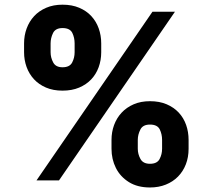

<svg xmlns="http://www.w3.org/2000/svg" viewBox="-20 -778 915 828"><path d="M83.8 -590.9Q83.8 -625 95 -655.4Q106.2 -685.7 127.3 -708.5Q148.4 -731.2 179.3 -744.5Q210.2 -757.8 249.6 -757.8Q290.5 -757.8 321.7 -744.5Q353 -731.2 373.9 -708.5Q394.9 -685.7 405.7 -655.4Q416.5 -625 416.5 -590.9V-552.6Q416.5 -518.5 405.5 -488.3Q394.5 -458.1 373.4 -435.7Q352.3 -413.4 321.2 -400.2Q290.1 -387.1 249.6 -387.1Q209.2 -387.1 178.3 -400.4Q147.4 -413.7 126.4 -436.4Q105.5 -459.2 94.6 -489.2Q83.8 -519.2 83.8 -552.6ZM626.8 -341.6Q667.6 -341.6 698.7 -328.3Q729.8 -315 750.9 -292.3Q772 -269.5 782.7 -239.2Q793.3 -208.8 793.3 -174.7V-136.4Q793.3 -99.8 781.4 -69.2Q769.5 -38.7 747.7 -16.5Q725.9 5.7 695.1 18.1Q664.4 30.5 626.8 30.5Q573.2 30.5 536.2 7.5Q498.6 -16 479.8 -53.6Q460.9 -91.3 460.9 -136.4V-174.7Q460.9 -208.5 471.9 -238.6Q483 -268.8 504.1 -291.7Q525.2 -314.6 556.1 -328.1Q587 -341.6 626.8 -341.6ZM637.4 -727.3H734.4L234.4 0H137.4ZM585.6 -92.7Q596.9 -71.7 626.8 -71.7Q657.7 -71.7 668.3 -92.3Q679 -112.6 679 -136.4V-174.7Q679 -199.2 669 -219.8Q658.7 -240.8 626.8 -240.8Q596.2 -240.8 585.6 -219.8Q574.2 -197.8 574.2 -174.7V-136.4Q574.2 -113.6 585.6 -92.7ZM209.5 -508.5Q220.5 -487.9 249.6 -487.9Q280.5 -487.9 291.2 -508.5Q301.8 -528.8 301.8 -552.6V-590.9Q301.8 -615.4 291.9 -636Q281.6 -657 249.6 -657Q219.5 -657 208.8 -635.7Q198.2 -614 198.2 -590.9V-552.6Q198.2 -529.5 209.5 -508.5Z"/></svg>

Font: Inter P Extra Bold
Style: Regular
Weight: 800
Designer: Rasmus Andersson
Foundry: rsms
Version: Version 3.018;git-588b23468